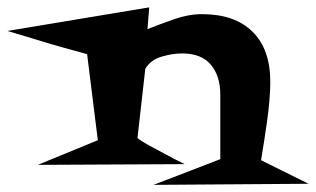

<svg xmlns="http://www.w3.org/2000/svg" viewBox="-120 -567 863 525"><path d="M723.6 -64.5 299.8 -61.5 482.4 -131.8V-307.6Q482.4 -359.4 456.5 -390.1Q430.7 -420.9 377.9 -420.9Q351.6 -420.9 321.8 -412.1Q292 -403.3 277.3 -378.9L255.9 -189.5Q265.6 -181.6 286.6 -169.9Q307.6 -158.2 330.1 -146.5Q355.5 -132.8 384.8 -118.2L-16.6 -116.2L147.5 -183.6L118.2 -418.9Q89.8 -426.8 52.7 -437Q15.6 -447.3 -18.6 -458Q-57.6 -469.7 -99.6 -482.4L288.1 -546.9L283.2 -487.3Q317.4 -501 356.4 -514.6Q395.5 -528.3 432.6 -528.3Q521.5 -528.3 570.3 -480.5Q619.1 -432.6 619.1 -342.8Q619.1 -320.3 616.7 -292.5Q614.3 -264.6 610.4 -236.3Q606.4 -208 602.1 -180.2Q597.7 -152.3 593.8 -128.9Z"/></svg>

Font: Fontdiner Swanky
Style: Regular
Weight: 400
Designer: Font Diner, Inc
Foundry: Font Diner, Inc
Version: Version 1.001